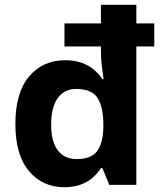

<svg xmlns="http://www.w3.org/2000/svg" viewBox="-20 -780 689 810"><path d="M251 9.8Q159.7 9.8 102.3 -58.1Q44.9 -126 44.9 -256.8Q44.9 -389.6 103 -457.8Q161.1 -525.9 254.9 -525.9Q293.9 -525.9 323.7 -515.4Q353.5 -504.9 375.2 -486.8Q397 -468.8 412.1 -445.8H417Q413.6 -467.3 409.7 -500.5Q405.8 -533.7 405.8 -559.1V-584H252V-681.2H405.8V-759.8H555.2V-681.2H630.9V-584H555.2V0H440.9L412.1 -70.8H405.8Q391.6 -48.3 370.4 -30Q349.1 -11.7 319.8 -1Q290.5 9.8 251 9.8ZM303.2 -108.9Q364.3 -108.9 389.4 -142.1Q414.6 -175.3 416 -242.2V-255.9Q416 -328.1 391.6 -366.5Q367.2 -404.8 300.8 -404.8Q251.5 -404.8 223.6 -366.2Q195.8 -327.6 195.8 -254.9Q195.8 -182.6 223.9 -145.8Q252 -108.9 303.2 -108.9Z"/></svg>

Font: Wonky
Style: Regular
Weight: 400
Designer: Monotype Design Team
Foundry: Monotype Imaging Inc.
Version: Version 3.000